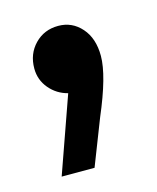

<svg xmlns="http://www.w3.org/2000/svg" viewBox="-57 -165 300 366"><g transform="rotate(-15 92.5 18.5)"><path d="M22 158.2 75.2 7.8Q53.7 2.4 39.3 -14.6Q24.9 -31.7 24.9 -54.2Q24.9 -83 43.5 -102.1Q62 -121.1 89.8 -121.1Q117.2 -121.1 135.5 -100.3Q153.8 -79.6 153.8 -44.9Q153.8 -6.3 122.1 67.9L86.9 158.2Z"/></g></svg>

Font: Lumene Sans Condensed
Style: Bold
Weight: 600
Width: 3
Designer: Deni Anggara
Version: Version 1.003;Glyphs 3.1.2 (3151)